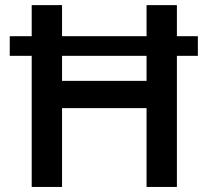

<svg xmlns="http://www.w3.org/2000/svg" viewBox="-20 -740 818 760"><path d="M105.5 -519H18.6V-596.7H105.5V-719.7H225.6V-596.7H560.1V-719.7H680.2V-596.7H763.2V-519H680.2V0H560.1V-312H225.6V0H105.5ZM560.1 -419.9V-519H225.6V-419.9Z"/></svg>

Font: Reddit Sans SemiBold
Style: Regular
Weight: 600
Designer: Stephen Hutchings
Foundry: Reddit
Version: Version 1.013